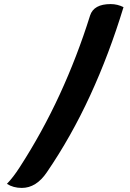

<svg xmlns="http://www.w3.org/2000/svg" viewBox="-20 -786 640 942"><path d="M586 -751Q516 -521 422.5 -318Q329 -115 210 59Q158 136 87 136Q45 136 14 116Q45 84 77 34Q187 -136 273 -322.5Q359 -509 422 -710Q440 -766 523 -766Q556 -766 586 -751Z"/></svg>

Font: Recursive Mn Csl St
Style: Bold
Weight: 700
Monospace: yes
Version: Version 1.079;hotconv 1.0.112;makeotfexe 2.5.65598; ttfautoh